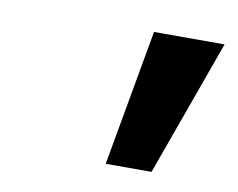

<svg xmlns="http://www.w3.org/2000/svg" viewBox="-45 -778 499 403"><g transform="rotate(10 204.5 -577.0)"><path d="M404.3 -721.7H253.9L202.1 -431.6H299.8Z"/></g></svg>

Font: FreeUniversal
Style: BoldItalic
Weight: 700
Italic angle: -11°
Version: Version 1.001